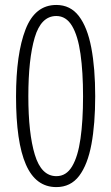

<svg xmlns="http://www.w3.org/2000/svg" viewBox="-20 -744 447 771"><path d="M362.3 -357.4Q362.3 -246.6 347.2 -164.8Q332 -83 297.9 -37.8Q263.7 7.3 206.1 7.3Q123.5 7.3 84 -83.3Q44.4 -173.8 44.4 -356Q44.4 -527.3 82.5 -625.7Q120.6 -724.1 206.1 -724.1Q262.7 -724.1 296.9 -679.2Q331.1 -634.3 346.7 -552Q362.3 -469.7 362.3 -357.4ZM93.8 -357.4Q93.8 -208.5 119.9 -122.6Q146 -36.6 206.5 -36.6Q246.1 -36.6 269.5 -75.9Q293 -115.2 303.2 -187Q313.5 -258.8 313.5 -356.9Q313.5 -455.1 303.2 -527.6Q293 -600.1 269.3 -639.9Q245.6 -679.7 206.1 -679.7Q145 -679.7 119.4 -593.3Q93.8 -506.8 93.8 -357.4Z"/></svg>

Font: Open Sans Condensed Light
Style: Regular
Weight: 300
Width: 3
Designer: Monotype Design Team
Foundry: Monotype Imaging Inc.
Version: Version 3.003; ttfautohint (v1.8.4)